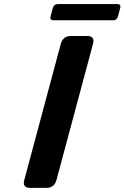

<svg xmlns="http://www.w3.org/2000/svg" viewBox="-20 -912 604 932"><path d="M126.5 0Q95.7 0 95.7 -24.4Q95.7 -29.8 98.1 -39.1L274.9 -698.2Q285.2 -737.3 324.7 -737.3H402.8Q433.6 -737.3 433.6 -712.9Q433.6 -707.5 431.2 -698.2L254.4 -39.1Q244.1 0 204.6 0ZM261.2 -892.1H549.3Q564.5 -892.1 564.5 -880.4Q564.5 -876 563.5 -872.6L552.7 -833Q547.4 -813.5 528.3 -813.5H240.2Q224.6 -813.5 224.6 -825.7Q224.6 -829.6 225.6 -833L236.3 -872.6Q241.7 -892.1 261.2 -892.1Z"/></svg>

Font: Cursive Sans
Style: Bold
Weight: 700
Italic angle: -15°
Designer: Wojciech Kalinowski "wmk69" (wmk69@o2.pl)
Foundry: Wojciech Kalinowski "wmk69" (wmk69@o2.pl)
Version: Wersja 3.1.0; 2022-02-18